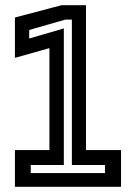

<svg xmlns="http://www.w3.org/2000/svg" viewBox="-20 -720 524 740"><path d="M37.5 0V-141.5H170.5V-534.5L37.5 -497V-652.5L217.5 -700H311.5V-141.5H446.5V0ZM98.5 -53H384.5V-84H257V-644.5H232L92.5 -604.5V-571.5L226 -610.5V-84H98.5Z"/></svg>

Font: Tourney Thin SemiBold
Style: Regular
Weight: 600
Version: Version 1.015